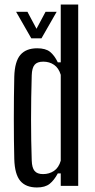

<svg xmlns="http://www.w3.org/2000/svg" viewBox="-20 -820 417 847"><path d="M248 -800H325V0H248V-55H235Q219 -25 199 -9Q179 7 143 7Q94 7 69.5 -22Q45 -51 43 -118Q41 -199 41 -296Q41 -393 43 -482Q45 -549 70 -578Q95 -607 144 -607Q181 -607 200.5 -591.5Q220 -576 235 -545H248ZM170 -52Q197 -52 218 -66Q239 -80 248 -111V-490Q239 -520 218.5 -534Q198 -548 171 -548Q144 -548 132.5 -534Q121 -520 120 -488Q114 -287 120 -112Q121 -80 132.5 -66Q144 -52 170 -52ZM51 -768H101L141 -693L181 -768H230L163 -651H118Z"/></svg>

Font: Big Shoulders Display Medium
Style: Regular
Weight: 500
Designer: Patric King
Foundry: XO Type Co
Version: Version 1.000; ttfautohint (v1.8.2)